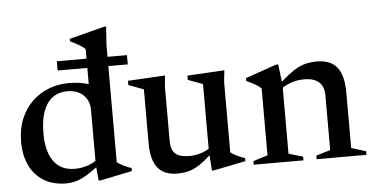

<svg xmlns="http://www.w3.org/2000/svg" viewBox="-50 -816 1789 920"><g transform="rotate(-5 844.0 -356.0)"><path d="M382 -330.5Q382 -373 353.8 -400.8Q325.5 -428.5 275.5 -428.5Q234 -428.5 204.8 -406.5Q175.5 -384.5 160.2 -342Q145 -299.5 145 -237Q145 -176 161.2 -135.8Q177.5 -95.5 207.5 -75.2Q237.5 -55 279.5 -55Q314.5 -55 346.5 -66.5Q378.5 -78 408.5 -103.5L410.5 -74Q377.5 -48.5 352.8 -31.8Q328 -15 308 -5.8Q288 3.5 270.2 7.2Q252.5 11 234 11Q170.5 11 126 -16.2Q81.5 -43.5 58.2 -92.2Q35 -141 35 -205Q35 -267.5 55 -316Q75 -364.5 110 -398.2Q145 -432 190.8 -449.5Q236.5 -467 288 -467Q315 -467 340.5 -463Q366 -459 392.5 -450.5Q419 -442 446.5 -428L382 -409V-622Q375.5 -628.5 364.5 -636Q353.5 -643.5 339.8 -651Q326 -658.5 310.5 -665.5V-677.5L480 -721.5H489L483 -634V-69Q488 -65 496 -60Q504 -55 513.8 -50.2Q523.5 -45.5 533.2 -41.5Q543 -37.5 551.5 -35.5V-20.5L398.5 11H389L382 -65.5ZM239 -531.5V-576H576.5V-531.5Z M744.5 -149Q744.5 -120 753.2 -102.5Q762 -85 781.5 -76.8Q801 -68.5 833.5 -68.5Q866 -68.5 896 -79.5Q926 -90.5 942 -107L957 -90Q926.5 -60 902 -40.2Q877.5 -20.5 856.2 -9.5Q835 1.5 814 6Q793 10.5 769 10.5Q704.5 10.5 673.8 -28Q643 -66.5 643 -145.5V-405.5L570.5 -432.5V-453L749.5 -463L744.5 -408ZM934 10.5 927.5 -84V-406L856.5 -432.5V-453L1035 -463L1029 -407V-69Q1033.5 -65 1041.8 -60Q1050 -55 1059.8 -50.2Q1069.5 -45.5 1079.2 -41.5Q1089 -37.5 1097.5 -35.5V-20.5L943.5 10.5Z M1306.5 -370.5V-38L1375 -17.5V0H1136V-17.5L1205.5 -39V-360.5Q1196.5 -370 1181 -379.5Q1165.5 -389 1135 -403V-416.5L1284.5 -468.5H1294.5ZM1438.5 -17.5 1507 -38V-301.5Q1507 -329 1496.5 -348Q1486 -367 1465 -376.8Q1444 -386.5 1412.5 -386.5Q1376.5 -386.5 1345 -374.8Q1313.5 -363 1296.5 -347L1281.5 -362Q1313.5 -393 1339.2 -413.5Q1365 -434 1387.5 -445.5Q1410 -457 1432.5 -461.8Q1455 -466.5 1480 -466.5Q1545.5 -466.5 1576.8 -427.5Q1608 -388.5 1608 -305V-39L1678 -17.5V0H1438.5Z"/></g></svg>

Font: Newsreader 36pt Medium
Style: Regular
Weight: 500
Designer: Hugues Gentile
Foundry: Production Type
Version: Version 1.003